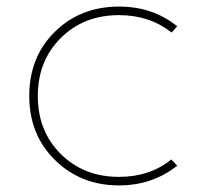

<svg xmlns="http://www.w3.org/2000/svg" viewBox="-20 -548 635 584"><path d="M69 -256Q69 -375 147 -451.5Q225 -528 342 -528Q445 -528 519 -468L502 -449Q435 -502 342 -502Q235 -502 165 -432.5Q95 -363 95 -256Q95 -149 165 -79.5Q235 -10 342 -10Q436 -10 501 -63L519 -44Q443 16 342 16Q226 16 147.5 -61Q69 -138 69 -256Z"/></svg>

Font: Spartan MB
Style: Regular
Weight: 250
Designer: Matt Bailey
Foundry: Matt Bailey
Version: Version 1.000